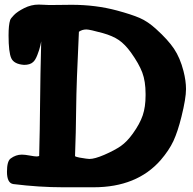

<svg xmlns="http://www.w3.org/2000/svg" viewBox="-20 -793 825 821"><path d="M23.4 -707Q25.4 -713.9 39.6 -728.5Q53.7 -743.2 83.5 -758.3Q113.3 -773.4 145.5 -773.4Q153.3 -773.4 168.5 -772.5Q183.6 -771.5 191.4 -771.5Q210 -771.5 241.2 -772Q272.5 -772.5 286.1 -772.5Q389.6 -772.5 480.5 -748Q542 -731.4 577.1 -716.3Q612.3 -701.2 648.4 -668Q698.2 -623 724.1 -584.5Q750 -545.9 764.6 -489.3Q775.4 -447.3 775.4 -412.1Q775.4 -372.1 755.9 -293.9Q740.2 -230.5 721.7 -190.4Q703.1 -150.4 667 -108.4Q565.4 7.8 379.9 7.8H250Q147.5 7.8 37.1 -5.9Q9.8 -9.8 9.8 -58.6Q9.8 -103.5 25.4 -115.2Q47.9 -131.8 73.2 -131.8Q86.9 -131.8 107.4 -127.9Q127.9 -124 136.7 -124Q141.6 -124 147.5 -126Q150.4 -239.3 151.4 -353Q152.3 -466.8 156.2 -616.2Q156.2 -614.3 152.3 -597.2Q148.4 -580.1 139.6 -557.6Q130.9 -535.2 121.1 -527.3Q108.4 -515.6 83 -515.6Q40 -518.6 28.3 -543.9Q16.6 -569.3 16.6 -641.6Q16.6 -686.5 23.4 -707ZM300.8 -125Q304.7 -122.1 320.3 -119.1Q335.9 -116.2 348.1 -114.7Q360.4 -113.3 362.3 -113.3Q384.8 -113.3 425.8 -130.9Q470.7 -150.4 497.1 -168.9Q523.4 -187.5 547.9 -221.7Q578.1 -263.7 590.3 -299.8Q602.5 -335.9 602.5 -384.8V-391.6Q602.5 -445.3 588.4 -482.9Q574.2 -520.5 540 -568.4Q514.6 -603.5 488.3 -621.6Q461.9 -639.6 419.9 -651.4Q363.3 -667 349.6 -667Q331.1 -667 317.4 -657.2Q306.6 -434.6 305.7 -330.6Q304.7 -226.6 300.8 -125Z"/></svg>

Font: Essays1743
Style: Bold
Weight: 700
Designer: Based on the typeface in a 1743 English translation of the essays of Montaigne.  PostScript/TrueType font designed by Jo
Version: Version 002.100